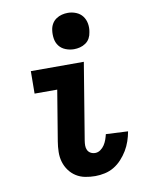

<svg xmlns="http://www.w3.org/2000/svg" viewBox="-86 -816 671 885"><g transform="rotate(-10 250.0 -373.5)"><path d="M288 8Q264 8 241 3.5Q218 -1 199 -13Q180 -25 166.5 -43.5Q153 -62 146.5 -84Q140 -106 140.5 -130.5Q141 -155 145 -179L184 -415H78L79 -520H327L268 -162Q266 -150 266 -138.5Q266 -127 270.5 -117.5Q275 -108 284.5 -102.5Q294 -97 306 -97Q319 -97 330.5 -105Q342 -113 349.5 -124.5Q357 -136 361.5 -148.5Q366 -161 369 -174L472 -169V-168Q468 -146 460.5 -124Q453 -102 441 -82Q429 -62 412.5 -44Q396 -26 376 -14Q356 -2 333 3Q310 8 288 8ZM293 -585Q273 -585 254 -592.5Q235 -600 223.5 -615Q212 -630 209 -650Q206 -670 209 -690Q211 -705 218.5 -718Q226 -731 238.5 -739.5Q251 -748 265 -751.5Q279 -755 293 -755Q313 -755 331.5 -747.5Q350 -740 361.5 -725Q373 -710 376.5 -690Q380 -670 376 -650Q374 -635 367 -622Q360 -609 347.5 -600.5Q335 -592 321 -588.5Q307 -585 293 -585Z"/></g></svg>

Font: Iosevka Term Curly Extrabold
Style: Italic
Weight: 800
Italic angle: -9°
Designer: Belleve Invis
Foundry: Belleve Invis
Version: Version 32.3.0